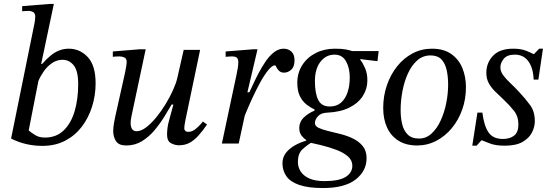

<svg xmlns="http://www.w3.org/2000/svg" viewBox="-20 -725 2773 970"><path d="M194 12Q109 12 36 -25L154 -606Q155 -609 156.5 -620.5Q158 -632 158 -641Q158 -658 147.5 -664Q137 -670 122 -670Q114 -670 103 -669Q92 -668 92 -668V-694L230 -705H252L188 -402H193Q214 -426 235 -443.5Q256 -461 279 -470Q302 -479 327 -479Q384 -479 423.5 -436.5Q463 -394 463 -304Q463 -243 445 -186Q427 -129 393 -84.5Q359 -40 309 -14Q259 12 194 12ZM207 -30Q264 -30 301.5 -66Q339 -102 357 -163Q375 -224 375 -300Q375 -368 352 -395.5Q329 -423 297 -423Q267 -423 242.5 -406Q218 -389 201 -364.5Q184 -340 174 -316L125 -66Q135 -57 156 -43.5Q177 -30 207 -30Z M618 10Q580 10 566 -12Q552 -34 552 -62Q552 -82 556 -103.5Q560 -125 562 -135L610 -350Q610 -350 612.5 -362Q615 -374 617.5 -389Q620 -404 620 -413Q620 -429 608.5 -434.5Q597 -440 584 -440Q574 -440 566 -439.5Q558 -439 550 -438V-465L685 -476H716L647 -151Q647 -151 643.5 -134Q640 -117 640 -103Q640 -85 647 -73.5Q654 -62 670 -62Q692 -62 717.5 -81Q743 -100 768.5 -131Q794 -162 816 -198Q838 -234 854 -269.5Q870 -305 876 -332L908 -473H991L917 -119Q917 -119 914 -103Q911 -87 911 -76Q911 -70 915.5 -64.5Q920 -59 932 -59Q950 -59 966.5 -72Q983 -85 994 -98Q1005 -111 1005 -111L1026 -96Q1004 -64 983 -40.5Q962 -17 938.5 -4Q915 9 884 9Q864 9 844 -1.5Q824 -12 824 -45Q824 -80 833.5 -114Q843 -148 856 -197H847Q832 -171 810.5 -136Q789 -101 761 -67.5Q733 -34 697.5 -12Q662 10 618 10Z M1196 -90 1235 -249Q1244 -267 1257 -295.5Q1270 -324 1286.5 -355.5Q1303 -387 1322.5 -415.5Q1342 -444 1365 -461.5Q1388 -479 1413 -479Q1436 -479 1452 -464.5Q1468 -450 1468 -421Q1468 -388 1451.5 -373Q1435 -358 1415 -358Q1399 -358 1389.5 -367.5Q1380 -377 1376 -386Q1372 -395 1370 -395Q1355 -395 1335 -370.5Q1315 -346 1294 -307.5Q1273 -269 1253.5 -226.5Q1234 -184 1219 -147Q1204 -110 1196 -90ZM1186 0H1101L1175 -348Q1178 -362 1181 -379.5Q1184 -397 1184 -410Q1184 -424 1178 -432Q1172 -440 1151 -440Q1143 -440 1131.5 -439Q1120 -438 1120 -438V-465L1259 -476H1281L1230 -259H1242Z M1612 225Q1538 225 1492.5 209.5Q1447 194 1427 165.5Q1407 137 1407 100Q1407 69 1425.5 46Q1444 23 1473 7.5Q1502 -8 1533 -16L1555 -6Q1530 9 1507.5 30Q1485 51 1485 93Q1485 120 1499.5 142Q1514 164 1543.5 177Q1573 190 1619 190Q1692 190 1726 169Q1760 148 1760 112Q1760 85 1738 65.5Q1716 46 1680.5 32.5Q1645 19 1604.5 9Q1564 -1 1527 -8V-18Q1514 -26 1503 -40.5Q1492 -55 1492 -77Q1492 -110 1515.5 -132Q1539 -154 1569 -166V-172Q1549 -181 1528.5 -197Q1508 -213 1495 -239.5Q1482 -266 1482 -307Q1482 -357 1507 -396Q1532 -435 1575 -457Q1618 -479 1672 -479Q1707 -479 1728 -475Q1749 -471 1765 -465Q1781 -459 1800 -452V-423Q1812 -409 1824 -381.5Q1836 -354 1836 -319Q1836 -276 1813 -240Q1790 -204 1745 -181.5Q1700 -159 1635 -156Q1602 -155 1586.5 -138Q1571 -121 1571 -103Q1571 -88 1590 -79Q1609 -70 1638.5 -63Q1668 -56 1701.5 -47.5Q1735 -39 1764.5 -24.5Q1794 -10 1813 13.5Q1832 37 1832 74Q1832 139 1776.5 182Q1721 225 1612 225ZM1646 -187Q1681 -187 1703 -206.5Q1725 -226 1736 -259Q1747 -292 1747 -334Q1747 -382 1728 -415.5Q1709 -449 1670 -449Q1627 -449 1599 -413Q1571 -377 1571 -315Q1571 -254 1587.5 -220.5Q1604 -187 1646 -187ZM1893 -467 1887 -416 1786 -428 1745 -467Z M2087 10Q2032 10 1993.5 -14Q1955 -38 1935.5 -80.5Q1916 -123 1916 -180Q1916 -240 1934.5 -294Q1953 -348 1986 -389.5Q2019 -431 2064 -455Q2109 -479 2162 -479Q2222 -479 2260 -452Q2298 -425 2316 -381Q2334 -337 2334 -284Q2334 -224 2315 -171Q2296 -118 2262.5 -77.5Q2229 -37 2184 -13.5Q2139 10 2087 10ZM2097 -25Q2133 -25 2160.5 -50.5Q2188 -76 2206.5 -116.5Q2225 -157 2234.5 -204.5Q2244 -252 2244 -297Q2244 -338 2236.5 -371.5Q2229 -405 2210 -425Q2191 -445 2155 -445Q2116 -445 2087.5 -419.5Q2059 -394 2040.5 -353Q2022 -312 2013 -263.5Q2004 -215 2004 -169Q2004 -132 2011.5 -99Q2019 -66 2039.5 -45.5Q2060 -25 2097 -25Z M2530 11Q2483 11 2454.5 -0.5Q2426 -12 2415 -16H2412L2388 11H2366L2392 -156H2417Q2425 -91 2447.5 -57Q2470 -23 2521 -23Q2556 -23 2577.5 -40Q2599 -57 2599 -96Q2599 -137 2576.5 -165.5Q2554 -194 2525 -221Q2505 -241 2484.5 -260Q2464 -279 2450.5 -302.5Q2437 -326 2437 -357Q2437 -408 2471 -443.5Q2505 -479 2573 -479Q2613 -479 2639.5 -468Q2666 -457 2675 -452H2678L2704 -479H2723L2700 -323H2676Q2674 -381 2649.5 -415Q2625 -449 2581 -449Q2542 -449 2525 -428Q2508 -407 2508 -385Q2508 -364 2522.5 -344.5Q2537 -325 2559 -304.5Q2581 -284 2603 -260Q2635 -226 2658.5 -193.5Q2682 -161 2682 -113Q2682 -84 2667.5 -55.5Q2653 -27 2620 -8Q2587 11 2530 11Z"/></svg>

Font: STIX Two Text
Style: Italic
Weight: 400
Italic angle: -12°
Designer: Ross Mills, John Hudson & Paul Hanslow, Tiro Typeworks Ltd; with prior portions MicroPress Inc. and Coen Hoffman, Elsevi
Foundry: Tiro Typeworks Ltd
Version: Version 2.13 b171